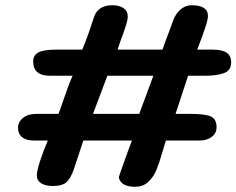

<svg xmlns="http://www.w3.org/2000/svg" viewBox="-20 -702 905 735"><path d="M222 -317Q244 -382 258 -412H171Q107 -412 107 -467Q107 -491 127.5 -501.5Q148 -512 195 -512H295Q297 -517 307 -542Q317 -567 340 -637Q355 -682 411 -682Q436 -682 452.5 -671Q469 -660 469 -640Q469 -626 463.5 -608.5Q458 -591 452 -574Q448 -565 442 -547L430 -512H602L614 -546Q631 -590 643 -624Q652 -649 671 -665.5Q690 -682 713 -682Q776 -682 776 -641Q776 -628 767 -600Q758 -572 735 -512H795Q831 -512 848 -500Q865 -488 865 -464Q865 -432 837 -422Q809 -412 766 -412H700L652 -266H711Q768 -266 788.5 -255.5Q809 -245 809 -215Q809 -192 790.5 -178Q772 -164 743 -164H615L603 -124Q590 -79 579 -52Q568 -25 548 -6Q528 13 497 13Q443 13 435 -22Q434 -24 447.5 -61Q461 -98 469 -121L485 -164H299L263 -55Q251 -20 235 -5Q219 10 182 10Q154 10 137.5 -0.5Q121 -11 121 -31Q121 -47 133.5 -86Q146 -125 163 -164H111Q81 -164 65 -176.5Q49 -189 49 -213Q49 -235 68 -250.5Q87 -266 119 -266H204Q210 -281 214 -293.5Q218 -306 222 -317ZM513 -266 567 -412H391L336 -266Z"/></svg>

Font: Sriracha
Style: Regular
Weight: 400
Designer: Suppakit Chalermlarp
Version: Version 1.002g